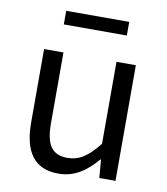

<svg xmlns="http://www.w3.org/2000/svg" viewBox="-84 -805 774 888"><g transform="rotate(10 303.5 -361.0)"><path d="M250 13C325 13 379 -26 430 -85H433L440 0H516V-543H425V-158C373 -93 334 -66 278 -66C206 -66 176 -109 176 -210V-543H85V-199C85 -61 136 13 250 13ZM155 -671H451V-735H155Z"/></g></svg>

Font: Source Han Sans HK
Style: Regular
Weight: 400
Designer: Ryoko NISHIZUKA 西塚涼子 (kana, bopomofo & ideographs); Paul D. Hunt (Latin, Greek & Cyrillic); Sandoll Communications 산돌커뮤니
Foundry: Adobe
Version: Version 2.000;hotconv 1.0.107;makeotfexe 2.5.65593